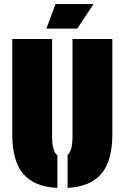

<svg xmlns="http://www.w3.org/2000/svg" viewBox="-20 -911 610 940"><path d="M311 9V-153Q335 -170 335 -245V-720H530V-254Q530 -123 476 -60Q422 3 311 9ZM261 -151V9Q149 4 94.5 -59Q40 -122 40 -254V-720H235V-245Q235 -168 261 -151ZM252 -891H438L358 -771H207Z"/></svg>

Font: Protest Guerrilla
Style: Regular
Weight: 400
Designer: Octavio Pardo
Foundry: Ashler Design
Version: Version 2.005; ttfautohint (v1.8.4.7-5d5b)